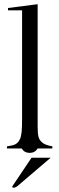

<svg xmlns="http://www.w3.org/2000/svg" viewBox="-20 -706 282 913"><path d="M159 -686V-141V-104Q159 -87 160 -75.5Q161 -64 163 -56Q167 -40 179 -30Q191 -17 229 -10V0H159Q146 21 121 21Q96 21 83 0H13V-10Q27 -12 37.5 -14.5Q48 -17 55 -21Q68 -29 75 -45Q78 -50 79.5 -59Q81 -68 83 -79Q84 -90 84.5 -106.5Q85 -123 85 -144V-657H18V-668ZM130 44H221L64 178Q53 187 44 186.5Q35 186 40 178Z"/></svg>

Font: Wachinanga
Style: Regular
Weight: 400
Designer: deFharo
Foundry: deFharo
Version: Wachinanga: Version 2.001 2013